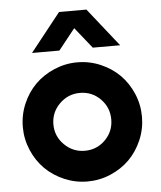

<svg xmlns="http://www.w3.org/2000/svg" viewBox="-54 -814 728 870"><g transform="rotate(-5 309.5 -379.0)"><path d="M108.9 -592.3 247.1 -766.6H371.6L509.8 -592.3H385.3L309.1 -687.5L233.4 -592.3ZM309.1 9.8Q254.4 9.8 204.1 -11.7Q153.8 -33.2 117.4 -69.3Q81.1 -105.5 59.6 -155.8Q38.1 -206.1 38.1 -261.2Q38.1 -316.4 59.6 -366.7Q81.1 -417 117.4 -453.1Q153.8 -489.3 204.1 -510.7Q254.4 -532.2 309.1 -532.2Q364.3 -532.2 414.6 -510.7Q464.8 -489.3 501 -453.1Q537.1 -417 558.6 -366.7Q580.1 -316.4 580.1 -261.2Q580.1 -206.1 558.6 -155.8Q537.1 -105.5 501 -69.3Q464.8 -33.2 414.6 -11.7Q364.3 9.8 309.1 9.8ZM309.1 -393.1Q254.9 -393.1 216.1 -354.5Q177.2 -315.9 177.2 -261.2Q177.2 -207 216.1 -168.5Q254.9 -129.9 309.1 -129.9Q363.8 -129.9 402.1 -168.2Q440.4 -206.5 440.4 -261.2Q440.4 -315.9 402.1 -354.5Q363.8 -393.1 309.1 -393.1Z"/></g></svg>

Font: Basically A Sans Serif
Style: Bold
Weight: 700
Designer: Hyung-Suk Kim
Foundry: Mental Design
Version: 1.000